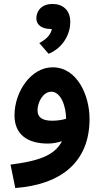

<svg xmlns="http://www.w3.org/2000/svg" viewBox="-20 -717 519 967"><path d="M225 -446C303 -479 334 -551 334 -606C334 -669 293 -697 245 -697C181 -697 163 -653 163 -625C163 -591 191 -571 237 -571H241C236 -543 216 -521 178 -500ZM57 230C294 212 431 94 431 -118C431 -238 368 -378 245 -378C136 -378 53 -255 53 -136C53 -37 122 6 220 6C247 6 271 1 292 -6C253 71 163 95 33 112ZM169 -161C169 -204 198 -255 238 -255C286 -255 312 -185 313 -119C291 -112 265 -109 242 -109C191 -109 169 -128 169 -161Z"/></svg>

Font: Noto Sans Arabic SemBd
Style: Regular
Weight: 600
Designer: Monotype Design Team, Nadine Chahine, Nizar Qandah and Khaled Hosny
Foundry: Monotype Imaging Inc.
Version: Version 2.012